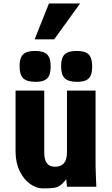

<svg xmlns="http://www.w3.org/2000/svg" viewBox="-20 -1068 640 1098"><path d="M69 -202.5V-550H233V-196.5Q233 -154.5 248 -134.5Q263 -114.5 295 -114.5Q328.5 -114.5 345.8 -134.5Q363 -154.5 363 -198.5V-550H526.5V-119Q526.5 -99 529 -45Q530 -28 531 0H363L359 -43Q339.5 -18.5 324.5 -7.8Q309.5 3 288.8 6.2Q268 9.5 226 9.5Q188.5 9.5 152.2 -16Q116 -41.5 92.5 -89.8Q69 -138 69 -202.5ZM92 -688.5Q92 -721.5 100.8 -740.5Q109.5 -759.5 128.8 -768Q148 -776.5 180.5 -776.5Q213.5 -776.5 232.8 -768Q252 -759.5 260.8 -740.2Q269.5 -721 269.5 -688.5Q269.5 -655.5 261.2 -636.5Q253 -617.5 234.2 -608.8Q215.5 -600 183 -600Q134 -600 113 -620.2Q92 -640.5 92 -688.5ZM329.5 -688.5Q329.5 -721.5 338.2 -740.5Q347 -759.5 366.2 -768Q385.5 -776.5 418 -776.5Q451 -776.5 470.2 -768Q489.5 -759.5 498.2 -740.2Q507 -721 507 -688.5Q507 -655.5 498.8 -636.5Q490.5 -617.5 471.8 -608.8Q453 -600 420.5 -600Q371.5 -600 350.5 -620.2Q329.5 -640.5 329.5 -688.5ZM178 -843 260 -1048H438L290 -843Z"/></svg>

Font: JuliaMono Black
Style: Regular
Weight: 900
Monospace: yes
Designer: cormullion
Foundry: corm
Version: Version 0.054; ttfautohint (v1.8.4)